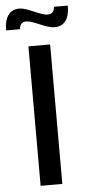

<svg xmlns="http://www.w3.org/2000/svg" viewBox="-85 -926 438 960"><g transform="rotate(-5 134.0 -446.0)"><path d="M79 -700H188V0H79ZM142 -806Q98 -825 79 -825Q63 -825 54 -815.5Q45 -806 45 -789H-25Q-25 -839 -6 -865.5Q13 -892 49 -892Q65 -892 81.5 -886.5Q98 -881 126 -869Q131 -867 152.5 -858.5Q174 -850 189 -850Q205 -850 214 -859.5Q223 -869 223 -886H293Q293 -836 274 -810Q255 -784 219 -784Q203 -784 185 -789.5Q167 -795 142 -806Z"/></g></svg>

Font: Cabin Medium
Style: Regular
Weight: 500
Designer: Pablo Impallari
Foundry: Pablo Impallari. http://www.impallari.com Igino Marini. http://www.ikern.com
Version: Version 2.001